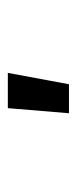

<svg xmlns="http://www.w3.org/2000/svg" viewBox="127 -923 196 490"><g transform="rotate(-90 225.0 -678.0)"><path d="M181 -600 194 -756H284L255 -600Z"/></g></svg>

Font: Iosevka Aile Medium
Style: Regular
Weight: 500
Designer: Belleve Invis
Foundry: Belleve Invis
Version: Version 27.3.5; ttfautohint (v1.8.4)